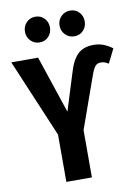

<svg xmlns="http://www.w3.org/2000/svg" viewBox="-105 -979 757 1044"><g transform="rotate(-10 273.0 -457.0)"><path d="M175 -261 -7 -692H141L247 -375L310 -577Q330 -647 362 -677.5Q394 -708 449 -708Q480 -708 505 -698Q530 -688 553 -671L514 -593Q503 -600 493.5 -603.5Q484 -607 471 -607Q453 -607 442 -595Q431 -583 420 -553L316 -261V0H175ZM233 -843Q233 -813 213.5 -792.5Q194 -772 164 -772Q135 -772 115 -792.5Q95 -813 95 -843Q95 -873 115 -893.5Q135 -914 164 -914Q194 -914 213.5 -893.5Q233 -873 233 -843ZM425 -843Q425 -813 405.5 -792.5Q386 -772 356 -772Q327 -772 306.5 -792.5Q286 -813 286 -843Q286 -873 306.5 -893.5Q327 -914 356 -914Q386 -914 405.5 -893.5Q425 -873 425 -843Z"/></g></svg>

Font: Fira Sans Extra Condensed SemiBold
Style: Regular
Weight: 600
Width: 1
Designer: Carrois Corporate & Edenspiekermann AG
Foundry: Carrois Corporate GbR & Edenspiekermann AG
Version: Version 4.203